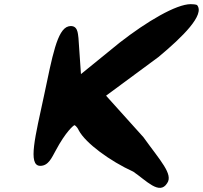

<svg xmlns="http://www.w3.org/2000/svg" viewBox="-20 -867 977 925"><path d="M192 -406C151 -214 112 -68 174 -68C214 -68 230 -109 248 -141C297 -233 334 -263 339 -264C339 -264 350 -260 360 -238C393 -177 510 -91 622 -40C684 2 748 75 785 16C816 -27 752 -93 671 -206L491 -406L743 -592C861 -690 969 -797 929 -843C921 -846 909 -847 899 -847C829 -847 688 -764 557 -662L370 -510L358 -684C355 -704 356 -750 310 -740C255 -726 232 -595 192 -406Z"/></svg>

Font: Venom Sans
Style: BdObl
Weight: 700
Version: Version 1.001